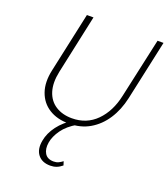

<svg xmlns="http://www.w3.org/2000/svg" viewBox="-167 -774 1030 1180"><g transform="rotate(20 348.5 -184.5)"><path d="M318 7Q242 7 189 -26.5Q136 -60 114.5 -121.5Q93 -183 111 -265L196 -658H239L156 -272Q140 -196 157 -141.5Q174 -87 218.5 -58.5Q263 -30 325 -30Q421 -30 485 -94.5Q549 -159 572 -266L658 -658H697L612 -266Q594 -184 554 -123Q514 -62 455 -27.5Q396 7 318 7ZM300 289Q246 289 219 254.5Q192 220 203 161Q212 110 248 62Q284 14 346 -24L371 -4Q312 30 281 73.5Q250 117 243 159Q236 202 253 230Q270 258 311 258Q329 258 342.5 251.5Q356 245 369 235L377 260Q359 275 340.5 282Q322 289 300 289Z"/></g></svg>

Font: Ysabeau Infant ExtraLight
Style: Italic
Weight: 250
Italic angle: -12°
Designer: Christian Thalmann (Catharsis Fonts)
Version: Version 2.001;gftools[0.9.30]; featfreeze: ss01,ss02,lnum